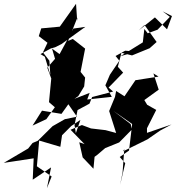

<svg xmlns="http://www.w3.org/2000/svg" viewBox="-26 -914 929 1015"><path d="M680 -334 670 -234 665 -258 573 -328 682 -252 684 -297 763 -300 706 -375ZM751 -197V-236L800 -333L752 -360L737 -385L813 -440L785 -526L812 -509L690 -490L632 -405L588 -433L582 -402L551 -327L588 -211L532 -226L455 -235L407 -253L347 -228L421 -152L393 -162L411 -82L468 -22L474 -85L489 -96L530 -131L604 -161L669 -227L656 -118L607 -84L636 -51L609 63L622 -2L631 -126L625 -114L753 -177L821 -224L881 -256L743 -209ZM872 -825 807 -757 755 -738 737 -761 729 -690 611 -617 694 -641 636 -646 585 -618 605 -593 555 -519 531 -463 565 -402 435 -388 448 -423 343 -382 325 -442 309 -401 381 -297 317 -284 252 -247 174 -170 146 -158 123 -129 -6 -53 27 -58 152 -77 147 36 244 -29 222 81 247 19 169 -35 181 -171 293 -138 302 -199 351 -248 399 -280 375 -210 368 -253 384 -332 447 -366 461 -401 572 -430 548 -451 625 -530 597 -561 616 -635 672 -621 765 -659 802 -692 738 -782 707 -753 793 -822 857 -759 883 -829 834 -854ZM188 -628 243 -658 265 -664 299 -681 425 -772 362 -763 289 -628 249 -657 265 -603 224 -556 245 -499 233 -374 264 -347 219 -284 146 -250 196 -329 299 -312 344 -375 388 -406 419 -457 424 -504 400 -534 424 -657 359 -708 334 -698 383 -821 382 -803 376 -894 290 -773 192 -764 179 -723 225 -688 201 -637 235 -593 240 -518 211 -614Z"/></svg>

Font: Hussar Lance
Style: Italic
Weight: 700
Foundry: Cannot Into Space Fonts, PlusOne Fonts
Version: Version 2.27